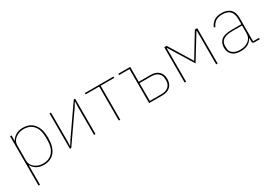

<svg xmlns="http://www.w3.org/2000/svg" viewBox="21 -1349 3364 2380"><g transform="rotate(-30 1703.5 -159.0)"><path d="M105 200.2V-505.9H126V-428.2H128.9Q146.5 -465.3 189 -491.7Q231.4 -518.1 293 -518.1Q394 -518.1 449.5 -450.4Q504.9 -382.8 504.9 -252.9Q504.9 -123 449.5 -55.4Q394 12.2 293 12.2Q231.4 12.2 189.2 -14.2Q147 -40.5 128.9 -78.1H126V200.2ZM293 -6.8Q382.8 -6.8 432.4 -65.9Q481.9 -125 481.9 -229V-276.9Q481.9 -380.9 432.4 -439.9Q382.8 -499 293 -499Q225.1 -499 175.5 -460.4Q126 -421.9 126 -362.8V-143.1Q126 -84 175.5 -45.4Q225.1 -6.8 293 -6.8Z M669.9 0V-505.9H690.9V-101.1L688 -32.2H691.9L730 -92.8L1017.1 -505.9H1036.1V0H1015.1V-404.8L1018.1 -474.1H1014.2L976.1 -413.1L689 0Z M1369.6 0V-486.8H1175.8V-505.9H1584.5V-486.8H1390.6V0Z M1803.2 0V-486.8H1654.3V-505.9H1824.2V-293H1993.2Q2068.4 -293 2108.6 -253.7Q2148.9 -214.4 2148.9 -147Q2148.9 -79.1 2108.6 -39.6Q2068.4 0 1993.2 0ZM1824.2 -19H1993.2Q2057.6 -19 2091.8 -51.8Q2126 -84.5 2126 -132.8V-160.2Q2126 -208.5 2091.8 -241.2Q2057.6 -273.9 1993.2 -273.9H1824.2Z M2312 0V-505.9H2346.2L2546.9 -176.8H2549.8L2750 -505.9H2784.2V0H2763.2V-480H2757.8L2547.9 -138.2L2337.9 -480H2333V0Z M3112.8 12.2Q3034.7 12.2 2992.2 -24.9Q2949.7 -62 2949.7 -129.9Q2949.7 -162.6 2959.2 -188Q2968.8 -213.4 2990 -233.6Q3011.2 -253.9 3049.1 -264.4Q3086.9 -274.9 3139.6 -274.9H3281.7V-349.1Q3281.7 -425.8 3245.6 -462.4Q3209.5 -499 3137.7 -499Q3080.1 -499 3043 -476.1Q3005.9 -453.1 2984.9 -403.8L2966.8 -412.1Q2988.8 -463.9 3029.5 -491Q3070.3 -518.1 3137.7 -518.1Q3219.2 -518.1 3261 -475.6Q3302.7 -433.1 3302.7 -352.1V-19H3387.7V0H3310.5Q3281.7 0 3281.7 -28.8V-77.1H3278.8Q3232.4 12.2 3112.8 12.2ZM3112.8 -6.8Q3184.6 -6.8 3233.2 -43.7Q3281.7 -80.6 3281.7 -147.9V-256.8H3140.6Q3054.7 -256.8 3013.7 -227.3Q2972.7 -197.8 2972.7 -145V-115.2Q2972.7 -64 3011.2 -35.4Q3049.8 -6.8 3112.8 -6.8Z"/></g></svg>

Font: Anuphan Thin
Style: Regular
Weight: 250
Designer: Mike Abbink, Paul van der Laan, Pieter van Rosmalen, Mint Tantisuwanna
Foundry: Bold Monday; Cadson Demak
Version: Version 3.002;hotconv 1.0.109;makeotfexe 2.5.65596